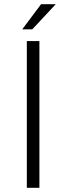

<svg xmlns="http://www.w3.org/2000/svg" viewBox="-20 -896 316 916"><path d="M86 -756H134L246 -876H176ZM108 0H168V-700H108Z"/></svg>

Font: Resamitz
Style: Regular
Weight: 500
Designer: gluk
Foundry: gluk
Version: Version 0.047